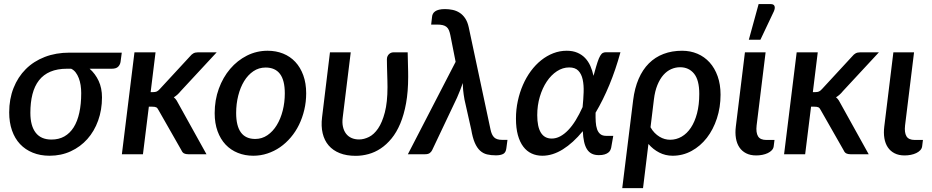

<svg xmlns="http://www.w3.org/2000/svg" viewBox="-20 -772 4664 961"><path d="M428.5 -428Q457 -403 473.8 -367Q490.5 -331 490.5 -284.5Q490.5 -222 471.2 -168.5Q452 -115 417.2 -76Q382.5 -37 334.2 -14.8Q286 7.5 228 7.5Q181.5 7.5 144 -7.8Q106.5 -23 80.2 -51Q54 -79 40 -119.2Q26 -159.5 26 -209.5Q26 -276.5 47.8 -331.5Q69.5 -386.5 109 -426Q148.5 -465.5 204.2 -487Q260 -508.5 328 -508.5H589.5L583.5 -463Q581.5 -448.5 571.5 -438.2Q561.5 -428 539.5 -428ZM386.5 -306Q386.5 -326.5 383.5 -345.8Q380.5 -365 374.2 -381.2Q368 -397.5 358.5 -409.8Q349 -422 336 -428H315.5Q267 -428 232.2 -413.2Q197.5 -398.5 175.2 -370Q153 -341.5 142.5 -300.5Q132 -259.5 132 -207Q132 -142.5 158.5 -108Q185 -73.5 237.5 -73.5Q274.5 -73.5 302.2 -89.2Q330 -105 348.8 -134.8Q367.5 -164.5 377 -207.8Q386.5 -251 386.5 -306Z M590 0ZM758.5 -510 734 -311H747.5Q757.5 -311 764.5 -314Q771.5 -317 780 -326.5L931 -490Q939 -500 948 -505Q957 -510 970 -510H1064.5L884.5 -316Q868.5 -296 850 -285Q858.5 -278 864 -269.2Q869.5 -260.5 875 -249.5L1013.5 0H922Q909.5 0 901.2 -4.2Q893 -8.5 888 -20L774 -220Q768.5 -231.5 762 -234.8Q755.5 -238 741.5 -238H725L695.5 0H590L653 -510Z M1257.5 -76.5Q1291 -76.5 1318.5 -95.2Q1346 -114 1365.2 -145.5Q1384.5 -177 1395 -218.2Q1405.5 -259.5 1405.5 -304.5Q1405.5 -370.5 1381.2 -402.2Q1357 -434 1309.5 -434Q1275.5 -434 1248.2 -415.5Q1221 -397 1202 -366Q1183 -335 1172.5 -293.5Q1162 -252 1162 -206.5Q1162 -76.5 1257.5 -76.5ZM1248 7.5Q1206 7.5 1170.5 -6.8Q1135 -21 1109.2 -48.2Q1083.5 -75.5 1069 -115.2Q1054.5 -155 1054.5 -205.5Q1054.5 -271 1075.2 -328Q1096 -385 1132 -427.2Q1168 -469.5 1216.2 -493.8Q1264.5 -518 1319.5 -518Q1361.5 -518 1397 -503.8Q1432.5 -489.5 1458 -462.2Q1483.5 -435 1498 -395.2Q1512.5 -355.5 1512.5 -305Q1512.5 -262 1503 -222Q1493.5 -182 1476.5 -147.2Q1459.5 -112.5 1435.2 -84Q1411 -55.5 1381.8 -35.2Q1352.5 -15 1318.5 -3.8Q1284.5 7.5 1248 7.5Z M1735.5 -510 1695.5 -185Q1692 -158.5 1696.5 -138Q1701 -117.5 1711.8 -103.2Q1722.5 -89 1739.2 -81.5Q1756 -74 1777.5 -74Q1801.5 -74 1826.8 -86.5Q1852 -99 1872.5 -129Q1893 -159 1906.2 -209.5Q1919.5 -260 1919.5 -336.5Q1919.5 -351 1919 -368.5Q1918.5 -386 1918 -404.2Q1917.5 -422.5 1917 -440.8Q1916.5 -459 1916.5 -475Q1916.5 -484.5 1919.8 -491Q1923 -497.5 1927.8 -501.8Q1932.5 -506 1938 -508Q1943.5 -510 1949 -510H2020.5Q2021 -496.5 2021.2 -479.5Q2021.5 -462.5 2022 -445.5Q2022.5 -428.5 2022.8 -413.2Q2023 -398 2023 -387.5Q2023 -313.5 2012.5 -255.5Q2002 -197.5 1983.5 -153.5Q1965 -109.5 1939.8 -78.8Q1914.5 -48 1885.5 -28.8Q1856.5 -9.5 1824.5 -0.8Q1792.5 8 1760.5 8Q1714.5 8 1680.5 -5.5Q1646.5 -19 1625 -44Q1603.5 -69 1595 -104.8Q1586.5 -140.5 1592 -185L1631.5 -510Z M2260.5 -462.5 2234 -596.5Q2231 -611 2226.8 -621Q2222.5 -631 2215 -637.2Q2207.5 -643.5 2196 -646.2Q2184.5 -649 2168 -649H2138L2142.5 -687.5Q2143 -695.5 2146.8 -702.8Q2150.5 -710 2158 -715.2Q2165.5 -720.5 2177.5 -723.5Q2189.5 -726.5 2207.5 -726.5Q2227 -726.5 2245.8 -722.5Q2264.5 -718.5 2280.5 -708.2Q2296.5 -698 2308.2 -680.5Q2320 -663 2326 -636L2435 -124.5Q2440.5 -97 2453.2 -84.5Q2466 -72 2493 -72H2520L2514.5 -30.5Q2512 -8.5 2498.5 -1.5Q2485 5.5 2462 5.5Q2437.5 5.5 2417.8 0.8Q2398 -4 2382.8 -18Q2367.5 -32 2356.5 -57.2Q2345.5 -82.5 2338.5 -124L2305 -273Q2300 -301 2298.2 -320.8Q2296.5 -340.5 2296.5 -356.5Q2285.5 -324.5 2267.5 -283L2143 -20.5Q2139 -12 2131 -6Q2123 0 2107.5 0H2021.5Z M3039 -32.5Q3037.5 -26 3034.2 -19.5Q3031 -13 3024 -7.8Q3017 -2.5 3005.8 1Q2994.5 4.5 2977.5 4.5Q2956.5 4.5 2942 -2.8Q2927.5 -10 2918 -25Q2908.5 -40 2903.5 -62.5Q2898.5 -85 2897 -115.5Q2848.5 -56.5 2797.2 -24.5Q2746 7.5 2694.5 7.5Q2665 7.5 2640.8 -3.8Q2616.5 -15 2599 -38.2Q2581.5 -61.5 2572 -96.2Q2562.5 -131 2562.5 -178.5Q2562.5 -224 2571.8 -266.8Q2581 -309.5 2597.5 -347.2Q2614 -385 2637.2 -416.5Q2660.5 -448 2688.8 -470.5Q2717 -493 2749.2 -505.5Q2781.5 -518 2816.5 -518Q2847 -518 2869.8 -508.2Q2892.5 -498.5 2908.5 -481.8Q2924.5 -465 2934.8 -442Q2945 -419 2950.5 -392.5L2955 -407.5Q2964 -441 2970.8 -461.2Q2977.5 -481.5 2984 -492.5Q2990.5 -503.5 2997.2 -507Q3004 -510.5 3012.5 -510.5H3085.5Q3061.5 -423 3030 -347Q2998.5 -271 2961 -208Q2960.5 -183 2961.8 -162Q2963 -141 2968.5 -125.2Q2974 -109.5 2984.8 -100.8Q2995.5 -92 3014.5 -92H3049.5ZM2741.5 -78.5Q2763 -78.5 2783.8 -89.5Q2804.5 -100.5 2824 -120.8Q2843.5 -141 2861.5 -170.2Q2879.5 -199.5 2896 -236Q2900 -274.5 2901.2 -310.2Q2902.5 -346 2896.5 -373.8Q2890.5 -401.5 2874.8 -418Q2859 -434.5 2829 -434.5Q2796.5 -434.5 2767.5 -415.5Q2738.5 -396.5 2716.8 -364Q2695 -331.5 2682 -288Q2669 -244.5 2669 -195.5Q2669 -137.5 2687.2 -108Q2705.5 -78.5 2741.5 -78.5Z M3149 -270.5Q3156.5 -331 3176.5 -377.2Q3196.5 -423.5 3227.8 -454.8Q3259 -486 3301 -502Q3343 -518 3394 -518Q3435.5 -518 3470.8 -503Q3506 -488 3531.8 -459.5Q3557.5 -431 3572 -390.2Q3586.5 -349.5 3586.5 -298Q3586.5 -235 3568.2 -179.2Q3550 -123.5 3517.8 -82Q3485.5 -40.5 3441.5 -16.5Q3397.5 7.5 3346.5 7.5Q3310.5 7.5 3279.5 -8.5Q3248.5 -24.5 3225.5 -51.5L3198.5 169.5H3094.5ZM3236 -135Q3245 -119 3256.5 -107.2Q3268 -95.5 3280.8 -87.8Q3293.5 -80 3307.2 -76.2Q3321 -72.5 3334 -72.5Q3365 -72.5 3391.8 -88Q3418.5 -103.5 3438 -132.8Q3457.5 -162 3468.8 -204.8Q3480 -247.5 3480 -302Q3480 -371.5 3453.8 -403.5Q3427.5 -435.5 3384 -435.5Q3361 -435.5 3339.5 -426Q3318 -416.5 3300.5 -396.8Q3283 -377 3270.5 -346.5Q3258 -316 3253 -274.5Z M3659 0ZM3708.5 -510H3812L3767 -144Q3763 -108.5 3774 -90Q3785 -71.5 3815.5 -71.5H3856.5L3852.5 -39.5Q3851 -28.5 3843 -20Q3835 -11.5 3823 -5.8Q3811 0 3795.8 3Q3780.5 6 3765 6Q3735.5 6 3714.5 -4.8Q3693.5 -15.5 3680.8 -34.5Q3668 -53.5 3663.5 -80.2Q3659 -107 3663 -138.5ZM3728 -573 3777 -751.5H3838Q3852.5 -751.5 3856.5 -741.8Q3860.5 -732 3853.5 -715.5L3786 -573Z M3904.5 0ZM4073 -510 4048.5 -311H4062Q4072 -311 4079 -314Q4086 -317 4094.5 -326.5L4245.5 -490Q4253.5 -500 4262.5 -505Q4271.5 -510 4284.5 -510H4379L4199 -316Q4183 -296 4164.5 -285Q4173 -278 4178.5 -269.2Q4184 -260.5 4189.5 -249.5L4328 0H4236.5Q4224 0 4215.8 -4.2Q4207.5 -8.5 4202.5 -20L4088.5 -220Q4083 -231.5 4076.5 -234.8Q4070 -238 4056 -238H4039.5L4010 0H3904.5L3967.5 -510Z M4451.5 -510H4555L4510 -144Q4506 -108.5 4517 -90Q4528 -71.5 4558.5 -71.5H4599.5L4595.5 -39.5Q4594 -28.5 4586 -20Q4578 -11.5 4566 -5.8Q4554 0 4538.8 3Q4523.5 6 4508 6Q4478.5 6 4457.5 -4.8Q4436.5 -15.5 4423.8 -34.5Q4411 -53.5 4406.5 -80.2Q4402 -107 4406 -138.5Z"/></svg>

Font: Lato Semibold
Style: Italic
Weight: 600
Italic angle: -7°
Designer: Lukasz Dziedzic
Foundry: tyPoland Lukasz Dziedzic
Version: Version 2.006; 2014-01-15